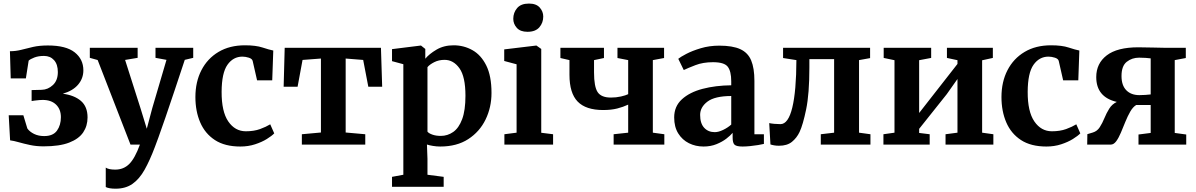

<svg xmlns="http://www.w3.org/2000/svg" viewBox="-20 -830 6866 1102"><path d="M230 10Q188 10 152 2.2Q116 -5.5 87.2 -13.8Q58.5 -22 38 -24.5L30 -168.5H114L137 -92.5Q150 -74 175.2 -61.5Q200.5 -49 233.5 -49Q284.5 -49 307 -80.2Q329.5 -111.5 329.5 -157.5Q329.5 -202.5 301.8 -229.5Q274 -256.5 224.5 -256.5Q218 -256.5 205 -255.5Q192 -254.5 179.5 -252.8Q167 -251 161.5 -250V-313L219.5 -314.5Q255.5 -315.5 283.8 -342Q312 -368.5 312 -416.5Q312 -460.5 290.2 -484.8Q268.5 -509 232.5 -509Q200.5 -509 177.2 -500Q154 -491 144.5 -482L128.5 -380H41.5L37 -536Q71 -536 102.5 -544.2Q134 -552.5 170.2 -560.8Q206.5 -569 255 -569Q359 -569 408.8 -529.5Q458.5 -490 458.5 -426.5Q458.5 -380 428.5 -344.5Q398.5 -309 340.5 -292Q406.5 -283.5 444.5 -250.8Q482.5 -218 482.5 -156Q482.5 -107.5 457.5 -70.2Q432.5 -33 377 -11.5Q321.5 10 230 10Z M643.5 253Q606 253 587 243.5V132Q603.5 143.5 641.5 143.5Q689.5 143.5 722 111Q754.5 78.5 783 0H729L540.5 -485.5L495.5 -498V-555.5H770V-498L698 -486L786.5 -208.5L822.5 -91L854 -209.5L935.5 -486.5L872.5 -498V-555.5H1089V-498L1040.5 -486.5Q1011 -397.5 982.5 -312Q954 -226.5 929.8 -156.2Q905.5 -86 889.2 -40.8Q873 4.5 869 13.5Q840 90.5 810 144Q780 197.5 740.5 225.2Q701 253 643.5 253Z M1101.5 -273Q1101.5 -360 1136 -427Q1170.5 -494 1234.2 -532Q1298 -570 1386 -570Q1448.5 -570 1487 -557.2Q1525.5 -544.5 1548.5 -540L1542.5 -369H1455.5L1430.5 -479Q1428 -492.5 1408.5 -498.8Q1389 -505 1371.5 -505Q1318.5 -505 1285.5 -458.2Q1252.5 -411.5 1252 -303Q1251.5 -189.5 1290.2 -133Q1329 -76.5 1391 -76.5Q1437.5 -76.5 1472.5 -89.2Q1507.5 -102 1531 -116.5L1554 -64.5Q1540 -50 1511.5 -32.2Q1483 -14.5 1444 -1.8Q1405 11 1359.5 11Q1270.5 11 1213.5 -26.2Q1156.5 -63.5 1129 -127.8Q1101.5 -192 1101.5 -273Z M1712.5 0V-59.5L1822 -69.5V-494L1716.5 -486L1688 -332H1608L1614 -555.5H2166.5L2173.5 -332H2094L2064.5 -486L1964 -494V-69.5L2076.5 -59.5V0Z M2801 -296.5Q2801 -214 2767 -144Q2733 -74 2667.5 -31.5Q2602 11 2506.5 11Q2486.5 11 2465 7.5Q2443.5 4 2430.5 -0.5L2433.5 81.5V173L2526.5 185V242H2230V185L2295 173V-461.5L2230 -479V-548L2394.5 -568.5H2396.5L2421 -549V-493Q2443 -520 2485.2 -545Q2527.5 -570 2583.5 -570Q2642 -570 2691.5 -542.2Q2741 -514.5 2771 -454.2Q2801 -394 2801 -296.5ZM2531.5 -486.5Q2498.5 -486.5 2472 -473Q2445.5 -459.5 2433.5 -444.5V-74.5Q2440.5 -65 2461.2 -57.5Q2482 -50 2510 -50Q2549 -50 2581.2 -72.5Q2613.5 -95 2632.5 -145.8Q2651.5 -196.5 2651.5 -280.5Q2651.5 -390 2617 -438.2Q2582.5 -486.5 2531.5 -486.5Z M2945 -68.5V-461L2874 -480V-546.5L3057 -568.5H3059L3086.5 -549V-68L3154.5 -59.5V0H2875V-59.5ZM3007 -647.5Q2966.5 -647.5 2946.2 -670.2Q2926 -693 2926 -722Q2926 -757.5 2948 -783.5Q2970 -809.5 3015.5 -809.5H3016.5Q3057.5 -809.5 3077.8 -786.8Q3098 -764 3098 -735Q3098 -699.5 3075.8 -673.5Q3053.5 -647.5 3008 -647.5Z M3502 0V-59.5L3585.5 -68.5V-229.5Q3557 -216 3522.5 -207.2Q3488 -198.5 3442 -198.5Q3342.5 -198.5 3295.5 -247Q3248.5 -295.5 3248.5 -401V-485L3196.5 -497V-555.5H3446.5V-497L3389.5 -485V-414.5Q3389.5 -332.5 3410.2 -301.2Q3431 -270 3486.5 -270Q3516.5 -270 3544 -276.2Q3571.5 -282.5 3585.5 -289.5V-485L3524 -497V-555.5H3791.5V-497L3727 -485V-68.5L3793 -59.5V0Z M3849.5 -156Q3849.5 -219.5 3893.8 -260Q3938 -300.5 4012.2 -320Q4086.5 -339.5 4177 -340.5V-363.5Q4177 -421 4157 -447Q4137 -473 4072.5 -473Q4015 -473 3971.8 -456.2Q3928.5 -439.5 3904.5 -428L3873 -492.5Q3884.5 -502.5 3918.8 -520.5Q3953 -538.5 4002.2 -553.2Q4051.5 -568 4108.5 -568Q4185 -568 4229 -547.8Q4273 -527.5 4291.5 -483Q4310 -438.5 4310 -366V-59.5H4364.5V-4Q4353 -1 4331.5 2.5Q4310 6 4286 8.5Q4262 11 4242 11Q4208 11 4196.5 1Q4185 -9 4185 -40.5V-67.5Q4172.5 -52.5 4149 -34.2Q4125.5 -16 4092.2 -2.5Q4059 11 4018 11Q3972.5 11 3934.2 -8Q3896 -27 3872.8 -64.2Q3849.5 -101.5 3849.5 -156ZM4082.5 -71.5Q4104 -71.5 4130.8 -84.5Q4157.5 -97.5 4177 -115V-279Q4082.5 -278.5 4040.5 -246.8Q3998.5 -215 3998.5 -170.5Q3998.5 -121.5 4021.8 -96.5Q4045 -71.5 4082.5 -71.5Z M4451 6.5Q4435.5 6.5 4423 4.2Q4410.5 2 4402 -1L4395 -123.5Q4405.5 -121 4424.2 -119.2Q4443 -117.5 4459.5 -117.5Q4504.5 -117.5 4527.5 -212.8Q4550.5 -308 4551 -485L4474.5 -497V-555.5H4974V-496.5L4910.5 -485V-68.5L4976 -59.5V0H4691V-59.5L4767.5 -68.5V-490.5H4625.5V-442Q4625.5 -292 4607 -202.5Q4588.5 -113 4569 -72Q4553 -38.5 4525.5 -16Q4498 6.5 4451 6.5Z M5050.5 0V-59.5L5114 -68.5V-484.5L5052 -497.5V-555.5H5324.5V-497.5L5255.5 -484.5V-181.5L5316 -259L5475.5 -463V-484.5L5415 -497.5V-555.5H5678.5V-497.5L5617 -484V-68.5L5681.5 -59.5V0H5407V-59.5L5475.5 -68.5V-376.5L5414 -289.5L5255.5 -90.5V-67L5316 -59.5V0Z M5728 -273Q5728 -360 5762.5 -427Q5797 -494 5860.8 -532Q5924.5 -570 6012.5 -570Q6075 -570 6113.5 -557.2Q6152 -544.5 6175 -540L6169 -369H6082L6057 -479Q6054.5 -492.5 6035 -498.8Q6015.5 -505 5998 -505Q5945 -505 5912 -458.2Q5879 -411.5 5878.5 -303Q5878 -189.5 5916.8 -133Q5955.5 -76.5 6017.5 -76.5Q6064 -76.5 6099 -89.2Q6134 -102 6157.5 -116.5L6180.5 -64.5Q6166.5 -50 6138 -32.2Q6109.5 -14.5 6070.5 -1.8Q6031.5 11 5986 11Q5897 11 5840 -26.2Q5783 -63.5 5755.5 -127.8Q5728 -192 5728 -273Z M6220 0 6221 -60 6252.5 -69.5Q6277.5 -77 6292.2 -100Q6307 -123 6318.8 -151.8Q6330.5 -180.5 6346.5 -206.2Q6362.5 -232 6390 -245Q6272 -272.5 6272 -387.5Q6272 -466 6332.2 -512.2Q6392.5 -558.5 6513 -558.5Q6560 -558.5 6601.8 -557Q6643.5 -555.5 6673 -555.5H6786V-497L6722.5 -485V-67L6788.5 -58V0H6514.5V-58L6584.5 -67V-227.5H6501.5Q6482.5 -216 6467.2 -189.5Q6452 -163 6439 -130.8Q6426 -98.5 6413.5 -68.8Q6401 -39 6386.8 -19.5Q6372.5 0 6355 0ZM6519.5 -284Q6534 -284 6553.5 -285.2Q6573 -286.5 6584.5 -288V-495Q6572 -496.5 6555.2 -497.8Q6538.5 -499 6518 -499Q6477 -499 6447 -475.2Q6417 -451.5 6417 -393.5Q6417 -340 6444.5 -312Q6472 -284 6519.5 -284Z"/></svg>

Font: Merriweather
Style: Bold
Weight: 700
Designer: Eben Sorkin
Foundry: Eben Sorkin
Version: Version 2.100; ttfautohint (v1.7.19-72a1) -l 8 -r 50 -G 200 